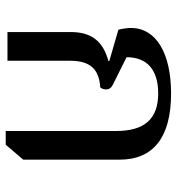

<svg xmlns="http://www.w3.org/2000/svg" viewBox="6 -604 605 656"><g transform="rotate(90 308.0 -276.5)"><path d="M428 6H475L526 -54V-383C526 -499 449 -559 300 -559C161 -559 76 -507 76 -422C76 -410 78 -396 82 -379L189 -348V-345C120 -326 90 -286 90 -216V0H188V-213C188 -281 215 -313 279 -317C283 -321 286 -329 286 -337C286 -347 281 -355 268 -361L176 -407C176 -477 219 -515 300 -515C386 -515 428 -469 428 -372Z"/></g></svg>

Font: Noto Serif Thai Medium
Style: Regular
Weight: 500
Designer: Monotype Design Team
Foundry: Monotype Imaging Inc.
Version: Version 1.901;PS 001.901;hotconv 1.0.88;makeotf.lib2.5.64775